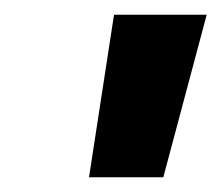

<svg xmlns="http://www.w3.org/2000/svg" viewBox="-20 -775 301 261"><path d="M101 -534 135 -755H261L202 -534Z"/></svg>

Font: DM Sans 16pt Black
Style: Italic
Weight: 900
Italic angle: -10°
Version: Version 4.004;gftools[0.9.30]